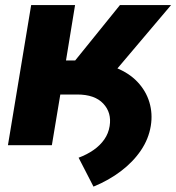

<svg xmlns="http://www.w3.org/2000/svg" viewBox="-20 -562 682 743"><path d="M120.1 -196.3 140.6 -320.8H304.7Q374.5 -320.8 426.5 -300.5Q478.5 -280.3 511.7 -245.4Q544.9 -210.4 558.1 -166.3Q571.3 -122.1 563.5 -74.7Q555.2 -23.9 525.1 20.3Q495.1 64.5 448.2 100.1Q401.4 135.7 341.8 160.2L284.2 48.3Q316.9 36.1 342.3 18.3Q367.7 0.5 383.8 -22.7Q399.9 -45.9 404.3 -74.2Q412.6 -126 379.6 -161.1Q346.7 -196.3 278.8 -196.3ZM10.7 0 100.6 -542.5H270.5L235.4 -328.1H271L444.3 -542.5H642.1L349.1 -196.3H213.4L180.7 0Z"/></svg>

Font: Inter 16pt ExtraBold
Style: Italic
Weight: 800
Italic angle: -9.3988°
Version: Version 4.001;git-66647c0bb